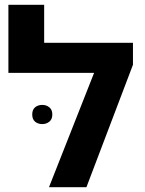

<svg xmlns="http://www.w3.org/2000/svg" viewBox="-20 -780 604 800"><path d="M164 -601.8H534V-510.2L340.1 0H184.1L372.1 -476.5H15V-760H164ZM114.3 -303Q114.3 -322.9 126.2 -332.9Q138.2 -342.9 156.1 -342.9Q173.1 -342.9 185.5 -332.9Q198 -322.9 198 -303Q198 -283 185.5 -273Q173.1 -263 156.1 -263Q138.2 -263 126.2 -273Q114.3 -283 114.3 -303Z"/></svg>

Font: Noto Sans Hebrew
Style: Regular
Weight: 400
Designer: Monotype Design Team
Foundry: Monotype Imaging Inc.
Version: Version 2.003;January 10, 2023;FontCreator 14.0.0.2877 64-bi